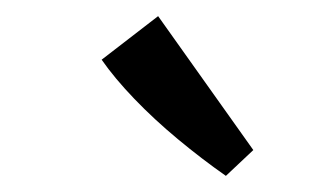

<svg xmlns="http://www.w3.org/2000/svg" viewBox="-20 -680 404 238"><path d="M294 -494 260 -462Q230 -483 200.5 -507.5Q171 -532 146.5 -557.5Q122 -583 106 -606L176 -660Z"/></svg>

Font: Yrsa SemiBold
Style: Italic
Weight: 600
Italic angle: -7.10001°
Version: Version 2.004